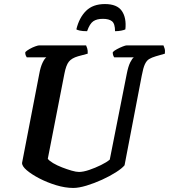

<svg xmlns="http://www.w3.org/2000/svg" viewBox="-20 -928 835 948"><path d="M342 0Q302 0 257.5 -13.5Q213 -27 174.5 -47Q136 -67 112 -87.5Q88 -108 89 -124L174 -564Q180 -597 190 -618Q200 -639 209 -645H112Q110 -648 107 -654.5Q104 -661 105 -671Q112 -678 126 -686Q140 -694 154 -699Q168 -704 174 -704H405Q407 -700 410.5 -689.5Q414 -679 413 -663L365 -650Q334 -641 320 -623.5Q306 -606 298 -564L216 -144Q223 -134 242.5 -122.5Q262 -111 286.5 -101.5Q311 -92 333.5 -85.5Q356 -79 370 -79Q391 -79 420.5 -89Q450 -99 478.5 -113Q507 -127 522 -140L606 -564Q613 -600 623 -620Q633 -640 641 -645H544Q542 -647 539 -654.5Q536 -662 537 -671Q544 -678 558 -685.5Q572 -693 586 -698.5Q600 -704 606 -704H787Q789 -700 792.5 -689Q796 -678 794 -663L749 -650Q729 -644 716.5 -636.5Q704 -629 695.5 -611Q687 -593 680 -555L595 -112Q583 -97 552.5 -77.5Q522 -58 483.5 -40.5Q445 -23 407 -11.5Q369 0 342 0ZM410 -774Q387 -774 374 -777Q361 -780 357 -783Q371 -841 405 -874.5Q439 -908 498 -908Q558 -908 581.5 -874Q605 -840 599 -783Q594 -780 579.5 -777Q565 -774 548 -774Q548 -811 533 -823Q518 -835 488 -835Q458 -835 440.5 -823Q423 -811 410 -774Z"/></svg>

Font: Texturina
Style: Bold Italic
Weight: 700
Italic angle: -11°
Designer: Guillermo Torres Carreño
Foundry: Omnibus-Type
Version: Version 1.002; ttfautohint (v1.8.3)